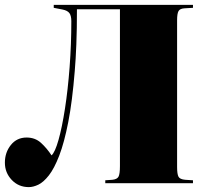

<svg xmlns="http://www.w3.org/2000/svg" viewBox="-20 -750 847 786"><path d="M98 16Q56 16 28 -13.5Q0 -43 0 -84Q0 -126 24.5 -156.5Q49 -187 89 -187Q124 -187 148 -165Q172 -143 191 -114Q205 -126 219.5 -177Q234 -228 246 -305.5Q258 -383 265 -475.5Q272 -568 272 -663Q272 -686 264 -696.5Q256 -707 236 -711L200 -718V-730H770V-718L736 -716Q717 -715 711 -705Q705 -695 705 -667V-66Q705 -38 710.5 -27Q716 -16 738 -14L770 -12V0H411V-12L440 -14Q459 -16 465 -26.5Q471 -37 471 -70V-712H295Q295 -631 292.5 -568Q290 -505 286 -459Q276 -335 259.5 -250.5Q243 -166 222.5 -113Q202 -60 180 -32Q158 -4 137 6Q116 16 98 16Z"/></svg>

Font: Literata 72pt Black
Style: Regular
Weight: 900
Designer: Latin by Veronika Burian and Jose Scaglione. Greek by Irene Vlachou. Cyrillic by Vera Evstafieva.
Foundry: TypeTogether
Version: Version 3.002